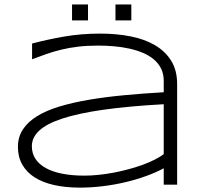

<svg xmlns="http://www.w3.org/2000/svg" viewBox="-20 -835 928 868"><path d="M720.2 0V-74.2Q685.1 -55.2 640.4 -39.1Q595.7 -22.9 546.1 -11.2Q496.6 0.5 444.3 6.8Q392.1 13.2 341.8 13.2Q276.4 13.2 224.4 1.5Q172.4 -10.3 136.2 -33.4Q100.1 -56.6 80.6 -91.1Q61 -125.5 61 -170.9Q61 -215.8 83.7 -250.2Q106.4 -284.7 148.4 -310.3Q190.4 -335.9 249.8 -353.8Q309.1 -371.6 382.3 -384Q455.6 -396.5 540.8 -404.5Q626 -412.6 720.2 -418V-469.2Q720.2 -500.5 708.5 -524.4Q696.8 -548.3 675.8 -566.2Q654.8 -584 626.5 -595.9Q598.1 -607.9 565.2 -615.2Q532.2 -622.6 495.8 -625.7Q459.5 -628.9 422.9 -628.9Q373.5 -628.9 333 -624Q292.5 -619.1 257.3 -610.6Q222.2 -602.1 189.9 -590.8Q157.7 -579.6 125 -566.9V-638.2Q192.9 -656.2 269.8 -669.7Q346.7 -683.1 433.1 -683.1Q506.3 -683.1 569.8 -670.7Q633.3 -658.2 680.2 -630.9Q727.1 -603.5 753.9 -560.3Q780.8 -517.1 780.8 -455.1V0ZM720.2 -363.8Q560.5 -355 447.5 -338.9Q334.5 -322.8 262.7 -299.3Q190.9 -275.9 157.5 -244.6Q124 -213.4 124 -173.8Q124 -141.6 140.4 -116.7Q156.7 -91.8 187.5 -75Q218.3 -58.1 262.2 -49.6Q306.2 -41 360.8 -41Q393.1 -41 427.5 -44.7Q461.9 -48.3 496.1 -54.9Q530.3 -61.5 563.5 -70.6Q596.7 -79.6 626 -90.3Q655.3 -101.1 679.4 -113.3Q703.6 -125.5 720.2 -138.2ZM305.7 -742.7V-814.9H377.9V-742.7ZM502 -742.7V-814.9H573.7V-742.7Z"/></svg>

Font: Syncopate
Style: Regular
Weight: 300
Width: 7
Designer: Astigmatic (AOETI)
Foundry: Astigmatic (AOETI)
Version: Version 001.000